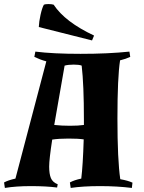

<svg xmlns="http://www.w3.org/2000/svg" viewBox="-44 -916 708 945"><path d="M130 -662Q217 -651 352.5 -651Q488 -651 593 -662L597 -636Q576 -626 547 -619Q534 -536 534 -332.5Q534 -129 548 -34Q587 -27 608 -17L605 9Q533 0 448.5 0Q364 0 304 9L300 -18Q322 -30 356 -37Q364 -101 368 -230Q341 -234 293.5 -234Q246 -234 213 -229Q198 -132 198 -96Q198 -60 206.5 -39.5Q215 -19 240 -9L237 7Q183 0 108.5 0Q34 0 -20 9L-24 -18Q-4 -29 32 -37L184 -614Q154 -622 125 -636ZM369 -326Q369 -500 358 -593Q346 -598 319 -598Q292 -598 274 -593L223 -301Q259 -297 300.5 -297Q342 -297 369 -301ZM172 -893Q179 -896 194.5 -896Q210 -896 220 -893Q276 -808 419 -741L409 -717L147 -783Q148 -809 155.5 -843Q163 -877 172 -893Z"/></svg>

Font: Almendra
Style: Bold
Weight: 700
Designer: Ana Sanfelippo
Foundry: Ana Sanfelippo
Version: Version 1.004